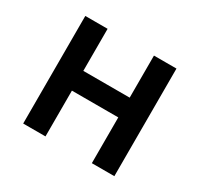

<svg xmlns="http://www.w3.org/2000/svg" viewBox="-122 -700 883 850"><g transform="rotate(30 319.5 -275.0)"><path d="M87 0H201V-234H438V0H553V-550H438V-335H201V-550H87Z"/></g></svg>

Font: Genne Gothic Medium
Style: Regular
Weight: 500
Designer: Ryoko NISHIZUKA (kana & ideographs); Paul D. Hunt (Latin, Greek & Cyrillic); Wenlong ZHANG (bopomofo); Sandoll Communica
Foundry: Adobe Systems Incorporated
Version: Version 1.004;PS 1.004;hotconv 16.6.51;makeotf.lib2.5.65220